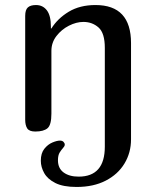

<svg xmlns="http://www.w3.org/2000/svg" viewBox="-20 -522 620 762"><path d="M292 179Q396 179 396 60V-332Q396 -391 371 -413Q346 -435 311 -435Q283 -435 253.5 -420Q224 -405 204 -379Q184 -353 184 -320V-71Q184 -26 168.5 -13Q153 0 120 0Q96 0 88 -12.5Q80 -25 80 -47V-459Q80 -483 90.5 -492.5Q101 -502 123 -502Q150 -502 166 -481Q182 -460 182 -416V-409H184Q209 -449 253 -475.5Q297 -502 359 -502Q500 -502 500 -351V31Q500 84 474 127Q448 170 399.5 195Q351 220 284 220Q231 220 200 204.5Q169 189 155.5 165Q142 141 142 116Q142 86 156 68.5Q170 51 188 43.5Q206 36 218 36Q227 36 232 41Q237 46 237 52Q237 58 230.5 65Q224 72 217 83Q210 94 210 114Q210 146 232.5 162.5Q255 179 292 179Z"/></svg>

Font: Marmelad
Style: Regular
Weight: 400
Designer: Manvel Shmavonyan
Foundry: Cyreal
Version: Version 1.110; ttfautohint (v1.8.4.7-5d5b)